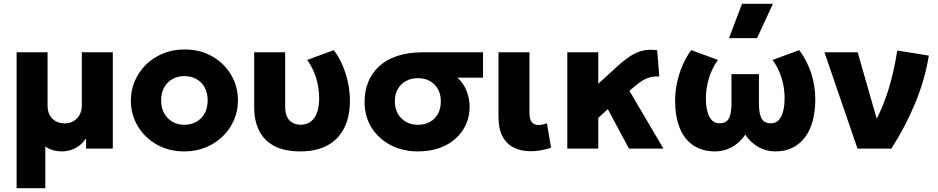

<svg xmlns="http://www.w3.org/2000/svg" viewBox="-20 -787 4966 1017"><path d="M68 210V-510H232V-227Q232 -184 257 -158.8Q282 -133.5 323 -133.5Q349.5 -133.5 370 -145.8Q390.5 -158 402 -179.5Q413.5 -201 413.5 -229.5V-510H577.5V0H436V-54Q411 -18 377.8 -1.5Q344.5 15 307 15Q283.5 15 261.2 8.8Q239 2.5 220 -11V210Z M957 15Q873.5 15 809.5 -21.8Q745.5 -58.5 709.2 -120Q673 -181.5 673 -255Q673 -308.5 693.8 -357.2Q714.5 -406 752.5 -443.8Q790.5 -481.5 842.5 -503.2Q894.5 -525 957 -525Q1040.5 -525 1104.5 -488.2Q1168.5 -451.5 1204.5 -390Q1240.5 -328.5 1240.5 -255Q1240.5 -201.5 1220 -152.8Q1199.5 -104 1161.5 -66.5Q1123.5 -29 1071.5 -7Q1019.5 15 957 15ZM957 -126Q992 -126 1020 -141.8Q1048 -157.5 1064 -186.5Q1080 -215.5 1080 -255Q1080 -295 1064.2 -323.8Q1048.5 -352.5 1020.5 -368.2Q992.5 -384 957 -384Q921.5 -384 893.5 -368.2Q865.5 -352.5 849.5 -323.8Q833.5 -295 833.5 -255Q833.5 -215.5 849.8 -186.5Q866 -157.5 894 -141.8Q922 -126 957 -126Z M1573 15Q1484 15 1430 -15.2Q1376 -45.5 1351.2 -97.5Q1326.5 -149.5 1326.5 -215V-510H1490.5V-221.5Q1490.5 -175 1512.2 -150.8Q1534 -126.5 1573.5 -126.5Q1597.5 -126.5 1615.5 -136.2Q1633.5 -146 1645.8 -163.8Q1658 -181.5 1664.2 -207.2Q1670.5 -233 1670.5 -265Q1670.5 -303 1663.2 -339Q1656 -375 1642 -408Q1628 -441 1607 -469.5L1748.5 -521.5Q1789 -467 1811.2 -396Q1833.5 -325 1833.5 -254.5Q1833.5 -169 1803.2 -109Q1773 -49 1715 -17.2Q1657 14.5 1573 15Z M2194 15Q2113.5 15 2049.5 -18.2Q1985.5 -51.5 1948.2 -110.8Q1911 -170 1911 -248.5Q1911 -303.5 1930 -351.2Q1949 -399 1987 -434.8Q2025 -470.5 2083.2 -490.2Q2141.5 -510 2220 -510H2538.5V-375.5H2403Q2437 -344.5 2452.2 -303.8Q2467.5 -263 2467.5 -220.5Q2467.5 -170.5 2448.2 -127.8Q2429 -85 2393.2 -52.8Q2357.5 -20.5 2307 -2.8Q2256.5 15 2194 15ZM2194.5 -126Q2230 -126 2257 -141Q2284 -156 2299.5 -183.8Q2315 -211.5 2315 -249.5Q2315 -306 2281 -339.5Q2247 -373 2193.5 -373Q2158.5 -373 2131 -358.2Q2103.5 -343.5 2087.5 -316.2Q2071.5 -289 2071.5 -251.5Q2071.5 -194.5 2106 -160.2Q2140.5 -126 2194.5 -126Z M2791.5 14Q2740.5 14 2702 -5Q2663.5 -24 2642 -64Q2620.5 -104 2620.5 -166.5V-510H2784.5V-192Q2784.5 -154.5 2796.8 -139.8Q2809 -125 2833 -125Q2843 -125 2854 -127.2Q2865 -129.5 2877 -134L2899 -4Q2870.5 5 2843.2 9.5Q2816 14 2791.5 14Z M2985 0V-510H3149V-343.5L3247.5 -433.5Q3284 -467 3317.2 -488.8Q3350.5 -510.5 3385.2 -518.8Q3420 -527 3461 -521L3472 -382Q3444 -383.5 3421.5 -377Q3399 -370.5 3379.2 -357.5Q3359.5 -344.5 3339 -327L3314 -306L3494 0H3311.5L3199.5 -209L3149 -162.5V0Z M3768.5 15Q3700.5 15 3652.8 -16.8Q3605 -48.5 3580.5 -108.8Q3556 -169 3556 -254.5Q3556 -301.5 3566.2 -349.2Q3576.5 -397 3595.5 -441.2Q3614.5 -485.5 3641.5 -521.5L3782.5 -469.5Q3767.5 -448.5 3755.5 -424.2Q3743.5 -400 3735.5 -374Q3727.5 -348 3723.2 -320.8Q3719 -293.5 3719 -265Q3719 -205 3737.2 -169.5Q3755.5 -134 3790.5 -134Q3825.5 -133.5 3840 -158.2Q3854.5 -183 3854.5 -240V-394.5H4000V-240Q4000 -183 4014.8 -158.2Q4029.5 -133.5 4064 -134Q4082 -134 4095.2 -143Q4108.5 -152 4117.5 -169.2Q4126.5 -186.5 4131.2 -210.5Q4136 -234.5 4136 -265Q4136 -303 4128.8 -339Q4121.5 -375 4107.2 -408Q4093 -441 4072 -469.5L4213.5 -521.5Q4254.5 -467 4276.5 -399.8Q4298.5 -332.5 4298.5 -262Q4298.5 -198 4284.8 -146.8Q4271 -95.5 4243.8 -59.5Q4216.5 -23.5 4177.2 -4.2Q4138 15 4086.5 15Q4039.5 15 3997.5 -8.2Q3955.5 -31.5 3927.5 -74Q3899.5 -31.5 3857.5 -8.2Q3815.5 15 3768.5 15ZM3841.5 -585 3910.5 -767H4074L3990 -585Z M4522 0 4347 -510H4523L4643 -91L4604.5 -125Q4635 -174 4660.2 -238.8Q4685.5 -303.5 4703.8 -376Q4722 -448.5 4732.5 -519.5L4900 -492.5Q4878.5 -362 4825.8 -236.2Q4773 -110.5 4701.5 0Z"/></svg>

Font: Geologica Roman
Style: Bold
Weight: 700
Designer: Sindre Bremnes, Frode Helland
Foundry: Monokrom Skriftforlag AS
Version: Version 1.010;gftools[0.9.28]